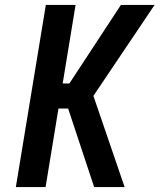

<svg xmlns="http://www.w3.org/2000/svg" viewBox="-20 -755 644 775"><path d="M483 0H360L255 -317H216L164 0H44L165 -735H285L233 -418H260L468 -735H604L357 -368Z"/></svg>

Font: Iosevka Aile Oblique
Style: Bold
Weight: 700
Italic angle: -9°
Designer: Belleve Invis
Foundry: Belleve Invis
Version: Version 31.1.0; ttfautohint (v1.8.4)